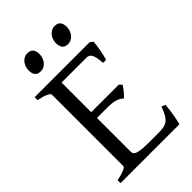

<svg xmlns="http://www.w3.org/2000/svg" viewBox="-238 -886 972 972"><g transform="rotate(-45 248.0 -399.5)"><path d="M465.8 -119.1Q461.9 -77.1 455.8 -45.7Q449.7 -14.2 445.8 0H24.4V-21Q57.6 -27.8 76.4 -35.9Q95.2 -43.9 95.2 -50.8V-564Q95.2 -569.8 77.4 -578.6Q59.6 -587.4 24.4 -594.2V-615.2H418L434.1 -603Q433.1 -590.3 431.2 -575.2Q429.2 -560.1 426.3 -544.9Q423.3 -529.8 420.2 -516.1Q417 -502.4 414.1 -493.2H392.1Q391.1 -515.6 387.9 -530.8Q384.8 -545.9 379.9 -554.9Q375 -564 367.9 -567.6Q360.8 -571.3 352.1 -571.3H173.3V-358.9H371.1L383.8 -345.2Q379.9 -338.4 374.3 -330.6Q368.7 -322.8 362.5 -315.2Q356.4 -307.6 350.3 -301.3Q344.2 -294.9 338.9 -291Q331.5 -298.3 323 -303.2Q314.5 -308.1 303.5 -311.5Q292.5 -314.9 277.6 -316.4Q262.7 -317.9 242.2 -317.9H173.3V-75.2Q173.3 -67.9 176.8 -62.3Q180.2 -56.6 190.9 -52.5Q201.7 -48.3 221.2 -46.1Q240.7 -43.9 272.9 -43.9H335.9Q358.4 -43.9 374.3 -46.4Q390.1 -48.8 402.3 -57.4Q414.6 -65.9 424.6 -82.5Q434.6 -99.1 444.8 -127.9ZM391.6 -752.4Q391.6 -738.8 387.2 -726.6Q382.8 -714.4 375.2 -705.3Q367.7 -696.3 357.4 -690.9Q347.2 -685.5 335 -685.5Q313 -685.5 303.5 -697.8Q293.9 -710 293.9 -732.4Q293.9 -746.1 298.3 -758.3Q302.7 -770.5 310.5 -779.5Q318.4 -788.6 328.4 -793.7Q338.4 -798.8 350.1 -798.8Q391.6 -798.8 391.6 -752.4ZM196.3 -752.4Q196.3 -738.8 191.9 -726.6Q187.5 -714.4 179.9 -705.3Q172.4 -696.3 162.1 -690.9Q151.9 -685.5 139.6 -685.5Q117.7 -685.5 108.2 -697.8Q98.6 -710 98.6 -732.4Q98.6 -746.1 103 -758.3Q107.4 -770.5 115.2 -779.5Q123 -788.6 133.1 -793.7Q143.1 -798.8 154.8 -798.8Q196.3 -798.8 196.3 -752.4Z"/></g></svg>

Font: Gentium Plus Afr
Style: Regular
Weight: 400
Designer: J. Victor Gaultney, Annie Olsen, Iska Routamaa, Becca Hirsbrunner
Foundry: SIL International
Version: Version 5.000